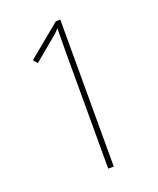

<svg xmlns="http://www.w3.org/2000/svg" viewBox="-134 -796 721 877"><g transform="rotate(-20 226.5 -357.0)"><path d="M266 0H239V-565Q239 -600 239.5 -627Q240 -654 240 -682Q230 -670 220 -661Q210 -652 196 -641L102 -563L85 -583L244 -714H266Z"/></g></svg>

Font: Noto Sans Bengali Condensed Thin
Style: Regular
Weight: 100
Width: 3
Designer: Joana Ranito - Universal Thirst; Jelle Bosma - Monotype Design Team
Foundry: Universal Thirst ehf.
Version: Version 3.000; ttfautohint (v1.8.4.7-5d5b)